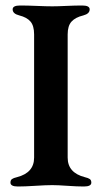

<svg xmlns="http://www.w3.org/2000/svg" viewBox="-20 -673 369 698"><path d="M104 -548Q104 -579 91 -594.5Q78 -610 50 -617Q26 -623 26 -639Q26 -653 53 -653Q79 -653 114 -651.5Q149 -650 170 -650Q189 -650 221 -651.5Q253 -653 279 -653Q306 -653 306 -639Q306 -623 283 -617Q254 -610 240 -594.5Q226 -579 226 -548V-100Q226 -45 288 -29Q301 -26 306.5 -22Q312 -18 312 -9Q312 5 285 5Q260 5 225 2.5Q190 0 170 0Q147 0 108.5 2.5Q70 5 45 5Q18 5 18 -9Q18 -18 23.5 -22Q29 -26 42 -29Q104 -45 104 -100Z"/></svg>

Font: EB Garamond 12
Style: Bold
Weight: 700
Version: Version 0.016